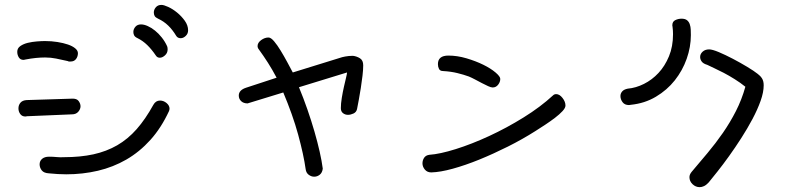

<svg xmlns="http://www.w3.org/2000/svg" viewBox="-20 -607 3259 788"><path d="M181.6 104.5Q160.2 103.5 151.4 92.3Q142.6 81.1 142.6 67.4Q142.6 53.7 152.8 44.9Q163.1 36.1 181.6 36.1Q197.3 36.1 212.4 37.6Q227.5 39.1 242.2 38.1Q309.6 38.1 363.3 26.4Q417 14.6 460.9 -10.7Q504.9 -36.1 541 -77.1Q577.1 -118.2 609.4 -176.8Q619.1 -194.3 636.7 -194.3Q651.4 -194.3 663.6 -184.1Q675.8 -173.8 675.8 -161.1Q675.8 -157.2 673.8 -151.4Q641.6 -82 597.2 -32.7Q552.7 16.6 498.5 47.9Q444.3 79.1 381.8 93.8Q319.3 108.4 252 108.4Q235.4 108.4 217.8 107.4Q200.2 106.4 181.6 104.5ZM82 -362.3Q80.1 -361.3 76.2 -361.3Q63.5 -361.3 57.1 -371.6Q50.8 -381.8 50.8 -394.5Q50.8 -409.2 63.5 -418Q76.2 -426.8 94.2 -431.2Q112.3 -435.5 131.8 -437Q151.4 -438.5 165 -438.5Q191.4 -438.5 215.8 -434.6Q240.2 -430.7 258.8 -424.3Q277.3 -418 288.6 -408.7Q299.8 -399.4 299.8 -388.7Q299.8 -375 292 -364.7Q284.2 -354.5 269.5 -354.5Q267.6 -354.5 264.2 -354.5Q260.7 -354.5 257.8 -356.4Q231.4 -362.3 210 -366.7Q188.5 -371.1 165 -371.1Q146.5 -371.1 127 -369.1Q107.4 -367.2 82 -362.3ZM275.4 -137.7 89.8 -129.9Q87.9 -128.9 84 -128.9Q70.3 -128.9 63 -139.2Q55.7 -149.4 55.7 -162.1Q55.7 -175.8 64 -185.5Q72.3 -195.3 89.8 -196.3L275.4 -202.1Q294.9 -203.1 302.7 -192.4Q310.5 -181.6 310.5 -170.9Q310.5 -159.2 301.3 -148.4Q292 -137.7 275.4 -137.7ZM544.9 -450.2Q534.2 -455.1 530.8 -461.4Q527.3 -467.8 527.3 -475.6Q527.3 -487.3 535.6 -497.1Q543.9 -506.8 558.6 -506.8Q571.3 -506.8 586.4 -500Q601.6 -493.2 616.2 -481.4Q630.9 -469.7 644 -453.1Q657.2 -436.5 666 -417Q668 -412.1 668 -404.3Q668 -389.6 657.2 -379.9Q646.5 -370.1 635.7 -370.1Q625 -370.1 619.1 -379.9Q602.5 -404.3 584.5 -421.9Q566.4 -439.5 544.9 -450.2ZM628.9 -530.3Q618.2 -535.2 614.7 -541.5Q611.3 -547.9 611.3 -555.7Q611.3 -567.4 619.6 -577.1Q627.9 -586.9 642.6 -586.9Q652.3 -586.9 670.4 -578.6Q688.5 -570.3 706.5 -555.7Q724.6 -541 738.3 -522Q752 -502.9 752 -482.4Q752 -468.8 742.2 -459.5Q732.4 -450.2 721.7 -450.2Q709 -450.2 703.1 -460Q688.5 -484.4 670.4 -502Q652.3 -519.5 628.9 -530.3Z M1043 -403.3Q1037.1 -410.2 1037.1 -418Q1037.1 -431.6 1051.8 -442.4Q1066.4 -453.1 1082 -453.1Q1091.8 -453.1 1105 -437.5Q1118.2 -421.9 1131.8 -399.4Q1145.5 -377 1158.7 -352.5Q1171.9 -328.1 1181.6 -309.6L1377 -370.1Q1381.8 -372.1 1396.5 -375Q1411.1 -377.9 1428.7 -377.9Q1444.3 -376 1457.5 -367.7Q1470.7 -359.4 1470.7 -338.9Q1470.7 -321.3 1467.8 -296.4Q1464.8 -271.5 1460.9 -246.1Q1457 -220.7 1452.6 -197.3Q1448.2 -173.8 1445.3 -159.2Q1442.4 -146.5 1430.7 -141.1Q1418.9 -135.7 1408.2 -135.7Q1396.5 -135.7 1387.7 -142.6Q1378.9 -149.4 1378.9 -163.1Q1378.9 -181.6 1382.8 -205.6Q1386.7 -229.5 1391.6 -251Q1396.5 -272.5 1400.4 -288.6Q1404.3 -304.7 1404.3 -309.6L1207 -249Q1225.6 -204.1 1241.7 -157.7Q1257.8 -111.3 1270.5 -67.4Q1283.2 -23.4 1292 15.6Q1300.8 54.7 1304.7 85Q1302.7 101.6 1292.5 109.9Q1282.2 118.2 1269.5 118.2Q1257.8 118.2 1247.1 110.4Q1236.3 102.5 1234.4 86.9Q1230.5 58.6 1222.7 22.5Q1214.8 -13.7 1203.6 -54.7Q1192.4 -95.7 1176.8 -139.6Q1161.1 -183.6 1142.6 -227.5L996.1 -182.6Q979.5 -182.6 969.7 -191.9Q960 -201.2 960 -214.8Q960 -237.3 990.2 -247.1L1115.2 -288.1Q1097.7 -321.3 1079.6 -349.6Q1061.5 -377.9 1043 -403.3Z M2250 -215.8Q2254.9 -220.7 2262.7 -220.7Q2276.4 -220.7 2288.6 -205.1Q2300.8 -189.5 2300.8 -173.8Q2300.8 -164.1 2288.6 -150.9Q2276.4 -137.7 2257.8 -123.5Q2239.3 -109.4 2217.8 -95.2Q2196.3 -81.1 2177.7 -69.3Q2124 -35.2 2064.5 -5.4Q2004.9 24.4 1947.3 47.9Q1889.6 71.3 1838.4 85.4Q1787.1 99.6 1750 100.6Q1733.4 100.6 1723.6 88.9Q1713.9 77.1 1713.9 63.5Q1713.9 50.8 1720.7 40.5Q1727.5 30.3 1742.2 28.3Q1785.2 25.4 1850.6 4.9Q1916 -15.6 1987.8 -48.8Q2059.6 -82 2128.9 -125Q2198.2 -168 2250 -215.8ZM1798.8 -315.4Q1786.1 -315.4 1781.7 -324.2Q1777.3 -333 1777.3 -343.8Q1777.3 -378.9 1820.3 -378.9Q1856.4 -378.9 1894.5 -367.7Q1932.6 -356.4 1963.4 -341.3Q1994.1 -326.2 2013.7 -309.6Q2033.2 -293 2033.2 -283.2Q2033.2 -270.5 2024.4 -259.3Q2015.6 -248 2002 -248Q1995.1 -248 1983.4 -253.4Q1971.7 -258.8 1957.5 -266.1Q1943.4 -273.4 1929.7 -280.8Q1916 -288.1 1904.3 -293Q1882.8 -300.8 1856.9 -307.1Q1831.1 -313.5 1798.8 -315.4Z M2882.8 -340.8Q2866.2 -345.7 2859.9 -354.5Q2853.5 -363.3 2853.5 -373Q2853.5 -385.7 2863.8 -395Q2874 -404.3 2890.6 -404.3Q2903.3 -404.3 2930.2 -393.1Q2957 -381.8 2987.8 -365.7Q3018.6 -349.6 3046.9 -332.5Q3075.2 -315.4 3089.8 -303.7Q3100.6 -295.9 3107.4 -285.2Q3114.3 -274.4 3114.3 -256.8Q3114.3 -228.5 3101.6 -192.9Q3088.9 -157.2 3068.4 -118.7Q3047.9 -80.1 3022.5 -40.5Q2997.1 -1 2972.2 33.7Q2947.3 68.4 2924.8 96.7Q2902.3 125 2888.7 141.6Q2878.9 152.3 2869.6 156.7Q2860.4 161.1 2851.6 161.1Q2835 161.1 2822.3 148.9Q2809.6 136.7 2809.6 120.1Q2809.6 109.4 2818.4 98.6Q2850.6 60.5 2883.8 21Q2917 -18.6 2946.8 -61.5Q2976.6 -104.5 3000.5 -151.4Q3024.4 -198.2 3039.1 -251Q3018.6 -267.6 2995.1 -282.2Q2971.7 -296.9 2950.2 -308.1Q2928.7 -319.3 2910.6 -327.6Q2892.6 -335.9 2882.8 -340.8ZM2740.2 -497.1Q2739.3 -499 2739.3 -502.9Q2739.3 -518.6 2751.5 -524.4Q2763.7 -530.3 2777.3 -530.3Q2792 -530.3 2799.8 -523.9Q2807.6 -517.6 2811 -507.3Q2814.5 -497.1 2814.9 -485.4Q2815.4 -473.6 2815.4 -462.9Q2815.4 -414.1 2798.3 -365.7Q2781.2 -317.4 2749.5 -277.3Q2717.8 -237.3 2671.9 -210Q2626 -182.6 2568.4 -176.8Q2565.4 -175.8 2561.5 -175.8Q2543.9 -175.8 2535.2 -187.5Q2526.4 -199.2 2526.4 -212.9Q2526.4 -223.6 2533.7 -231.9Q2541 -240.2 2556.6 -243.2Q2589.8 -246.1 2623 -262.7Q2656.2 -279.3 2682.6 -307.6Q2709 -335.9 2725.6 -376Q2742.2 -416 2742.2 -466.8Q2742.2 -474.6 2741.7 -481.9Q2741.2 -489.3 2740.2 -497.1Z"/></svg>

Font: Hi Melody
Style: Regular
Weight: 400
Designer: YoonDesign Inc.
Foundry: YoonDesign Inc.
Version: Version 3.00